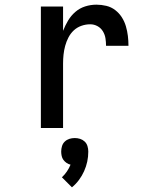

<svg xmlns="http://www.w3.org/2000/svg" viewBox="-20 -548 640 822"><path d="M155 0V-520H250V-416Q259 -439 271.5 -460Q284 -481 302.5 -497Q321 -513 344.5 -520.5Q368 -528 393 -528Q414 -528 435 -523Q456 -518 473 -505Q490 -492 501.5 -474Q513 -456 519 -435.5Q525 -415 527.5 -394Q530 -373 530 -352H434Q434 -368 431.5 -384Q429 -400 420.5 -414Q412 -428 397.5 -436Q383 -444 366 -444Q347 -444 328.5 -437.5Q310 -431 296 -418Q282 -405 273 -387.5Q264 -370 259 -351.5Q254 -333 252 -314Q250 -295 250 -276V0ZM288 254 245 211Q257 200 266.5 186Q276 172 282 157Q273 155 265 149.5Q257 144 251.5 136.5Q246 129 244 119.5Q242 110 242 101Q242 89 245.5 77.5Q249 66 257.5 58Q266 50 277 46.5Q288 43 300 43Q312 43 323 46.5Q334 50 342.5 58Q351 66 354.5 77.5Q358 89 358 101Q358 123 353.5 144Q349 165 340 185Q331 205 318 222.5Q305 240 288 254Z"/></svg>

Font: Zed Mono Medium Extended
Style: Regular
Weight: 500
Width: 7
Monospace: yes
Designer: Belleve Invis
Foundry: Belleve Invis
Version: Version 1.0.0; ttfautohint (v1.8.4)